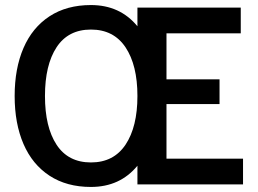

<svg xmlns="http://www.w3.org/2000/svg" viewBox="-20 -730 1020 760"><path d="M38 -350Q38 -459 73 -540Q108 -621 176 -665.5Q244 -710 340 -710Q455 -710 524 -626V-700H933V-598H639V-416H849V-318H639V-102H942V0H524V-74Q455 10 340 10Q244 10 176 -34.5Q108 -79 73 -160Q38 -241 38 -350ZM524 -350Q524 -472 477 -542.5Q430 -613 340 -613Q250 -613 204 -543Q158 -473 158 -350Q158 -227 204 -157Q250 -87 340 -87Q430 -87 477 -157.5Q524 -228 524 -350Z"/></svg>

Font: Niramit SemiBold
Style: Regular
Weight: 600
Designer: Katatrad Aksorn Co.,Ltd.
Foundry: Cadson Demak Co.,Ltd.
Version: Version 1.001; ttfautohint (v1.6)